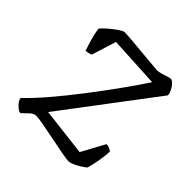

<svg xmlns="http://www.w3.org/2000/svg" viewBox="-138 -616 732 732"><g transform="rotate(45 227.5 -250.0)"><path d="M70 0Q61 0 46 -14.5Q31 -29 30 -42Q63 -73 104.5 -121.5Q146 -170 189 -226Q232 -282 272 -337.5Q312 -393 342 -439L136 -450L105 -351Q102 -349 95 -347Q88 -345 78 -344Q72 -361 64 -388Q56 -415 53 -439Q60 -448 76.5 -462.5Q93 -477 110 -488.5Q127 -500 134 -500Q140 -500 165 -498Q190 -496 222 -493Q254 -490 282.5 -487.5Q311 -485 323 -484Q332 -484 345.5 -488Q359 -492 371 -496Q383 -500 387 -498Q399 -493 409.5 -475.5Q420 -458 420 -446L142 -78L335 -55L386 -149Q396 -149 404 -145Q412 -141 415 -138Q415 -120 410 -90Q405 -60 398 -35Q390 -28 376.5 -19.5Q363 -11 350 -5.5Q337 0 330 0Q320 0 291 -5.5Q262 -11 227 -18Q192 -25 162.5 -30.5Q133 -36 121 -36Q107 -36 94.5 -23.5Q82 -11 70 0Z"/></g></svg>

Font: Texturina 72pt ExtraLight
Style: Regular
Weight: 200
Designer: Guillermo Torres Carreño
Foundry: Omnibus-Type
Version: Version 1.002; ttfautohint (v1.8.3)